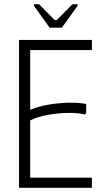

<svg xmlns="http://www.w3.org/2000/svg" viewBox="-20 -889 490 909"><path d="M415 -700V-652H123V-369Q158 -384 204 -392.5Q250 -401 299 -402.5Q348 -404 388 -397V-353L381 -347Q351 -355 304 -354.5Q257 -354 208 -345.5Q159 -337 123 -319V-48H415V0H70V-700ZM215 -758 141 -861V-869H165L239 -794H249L323 -869H347V-861L273 -758Z"/></svg>

Font: Phudu Light
Style: Regular
Weight: 300
Version: Version 1.005;gftools[0.9.23]